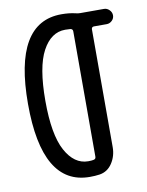

<svg xmlns="http://www.w3.org/2000/svg" viewBox="-84 -801 669 872"><g transform="rotate(-10 250.0 -365.0)"><path d="M264.6 -668Q199.2 -668 159.7 -594.7Q120.1 -521.5 120.1 -365.2Q120.1 -209 160.2 -135.3Q200.2 -61.5 264.6 -61.5Q280.3 -61.5 289.1 -63.5Q299.8 -65.4 299.8 -76.2V-654.3Q299.8 -665 289.1 -667Q280.3 -668 264.6 -668ZM259.8 9.8Q40 9.8 40 -365.2Q40 -740.2 259.8 -740.2Q295.9 -740.2 324.2 -733.4Q334 -730.5 345.7 -730.5H455.1Q468.8 -730.5 479.5 -719.7Q490.2 -709 490.2 -694.8Q490.2 -680.7 479.5 -670.4Q468.8 -660.2 455.1 -660.2H396.5Q385.7 -660.2 384.8 -649.4V-634.8V-105.5Q384.8 -64.5 363.3 -31.7Q341.8 1 304.7 6.8Q284.2 9.8 259.8 9.8Z"/></g></svg>

Font: Rounded-X Mgen+ 1m regular
Style: Regular
Weight: 400
Designer: [Source Han Sans]
Ryoko NISHIZUKA  (kana & ideographs); Paul D. Hunt (Latin, Greek & Cyrillic); Wenlong ZHANG  (bopomofo
Version: Version 1.059.20150602